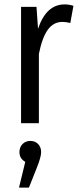

<svg xmlns="http://www.w3.org/2000/svg" viewBox="-20 -557 360 868"><path d="M272 -537.1Q292 -537.1 312 -530.8L297.9 -453.1Q277.3 -458 262.2 -458Q221.7 -458 196 -422.4Q170.4 -386.7 155.8 -313V0H75.2V-525.9H145L151.9 -426.8Q189 -537.1 272 -537.1ZM145 205.1 110.8 291H65.9L94.2 174.8Q67.9 159.7 67.9 130.9Q67.9 108.4 81.8 94.2Q95.7 80.1 117.2 80.1Q138.7 80.1 152.3 94.2Q166 108.4 166 130.9Q166 153.3 145 205.1Z"/></svg>

Font: Fira Sans Compressed Book
Style: Regular
Weight: 350
Width: 1
Designer: Carrois Corporate & Edenspiekermann AG
Foundry: Carrois Corporate GbR & Edenspiekermann AG
Version: Version 4.203;PS 004.203;hotconv 1.0.88;makeotf.lib2.5.64775